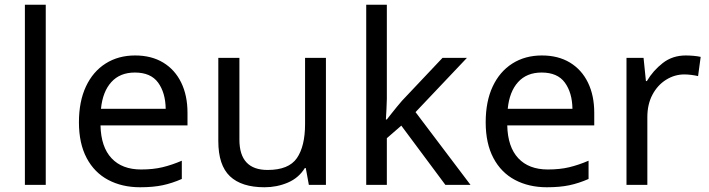

<svg xmlns="http://www.w3.org/2000/svg" viewBox="-20 -780 2991 810"><path d="M173 0H85V-760H173Z M550 -546Q619 -546 668.5 -516Q718 -486 744.5 -431.5Q771 -377 771 -304V-251H404Q406 -160 450.5 -112.5Q495 -65 575 -65Q626 -65 665.5 -74.5Q705 -84 747 -102V-25Q706 -7 666 1.5Q626 10 571 10Q495 10 436.5 -21Q378 -52 345.5 -113.5Q313 -175 313 -264Q313 -352 342.5 -415Q372 -478 425.5 -512Q479 -546 550 -546ZM549 -474Q486 -474 449.5 -433.5Q413 -393 406 -321H679Q678 -389 647 -431.5Q616 -474 549 -474Z M1355 -536V0H1283L1270 -71H1266Q1240 -29 1194 -9.5Q1148 10 1096 10Q999 10 950 -36.5Q901 -83 901 -185V-536H990V-191Q990 -63 1109 -63Q1198 -63 1232.5 -113Q1267 -163 1267 -257V-536Z M1612 -363Q1612 -347 1610.5 -321Q1609 -295 1608 -276H1612Q1618 -284 1630 -299Q1642 -314 1654.5 -329.5Q1667 -345 1676 -355L1847 -536H1950L1733 -307L1965 0H1859L1673 -250L1612 -197V0H1525V-760H1612Z M2266 -546Q2335 -546 2384.5 -516Q2434 -486 2460.5 -431.5Q2487 -377 2487 -304V-251H2120Q2122 -160 2166.5 -112.5Q2211 -65 2291 -65Q2342 -65 2381.5 -74.5Q2421 -84 2463 -102V-25Q2422 -7 2382 1.5Q2342 10 2287 10Q2211 10 2152.5 -21Q2094 -52 2061.5 -113.5Q2029 -175 2029 -264Q2029 -352 2058.5 -415Q2088 -478 2141.5 -512Q2195 -546 2266 -546ZM2265 -474Q2202 -474 2165.5 -433.5Q2129 -393 2122 -321H2395Q2394 -389 2363 -431.5Q2332 -474 2265 -474Z M2873 -546Q2888 -546 2905.5 -544.5Q2923 -543 2936 -540L2925 -459Q2912 -462 2896.5 -464Q2881 -466 2867 -466Q2826 -466 2790 -443.5Q2754 -421 2732.5 -380.5Q2711 -340 2711 -286V0H2623V-536H2695L2705 -438H2709Q2735 -482 2776 -514Q2817 -546 2873 -546Z"/></svg>

Font: Noto Sans Grantha
Style: Regular
Weight: 400
Designer: Monotype Design Team
Foundry: Monotype Imaging Inc.
Version: Version 2.003; ttfautohint (v1.8.4.7-5d5b)